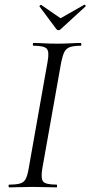

<svg xmlns="http://www.w3.org/2000/svg" viewBox="-20 -811 391 831"><path d="M20 0Q17 0 17 -6Q17 -12 20 -12Q51 -12 67.5 -17Q84 -22 91.5 -37Q99 -52 104 -81L186 -544Q194 -587 182.5 -600Q171 -613 125 -613Q122 -613 122 -619Q122 -625 125 -625Q146 -625 171.5 -623.5Q197 -622 226 -622Q258 -622 284 -623.5Q310 -625 330 -625Q332 -625 332 -619Q332 -613 330 -613Q299 -613 282.5 -607Q266 -601 258.5 -586Q251 -571 245 -542L163 -81Q156 -38 167 -25Q178 -12 225 -12Q227 -12 227 -6Q227 0 225 0Q204 0 178.5 -1Q153 -2 122 -2Q93 -2 67 -1Q41 0 20 0ZM224 -685 151 -783Q150 -785 153.5 -788Q157 -791 158 -790L242 -732L344 -790Q347 -792 349.5 -788.5Q352 -785 350 -783L243 -685Q233 -675 224 -685Z"/></svg>

Font: Cormorant
Style: Italic
Weight: 400
Italic angle: -10°
Designer: Christian Thalmann (Catharsis Fonts)
Foundry: Catharsis Fonts
Version: Version 4.000